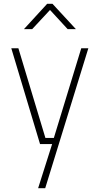

<svg xmlns="http://www.w3.org/2000/svg" viewBox="-20 -752 520 1002"><path d="M39 -500H76L217 -32H261L404 -500H441L216 230H179L252 0H189ZM105 -600 226 -732H254L376 -600H333L241 -700L148 -600Z"/></svg>

Font: TitilliumMaps29L
Style: 1 wt
Weight: 100
Designer: Campivisivi
Foundry: Accademia di Belle Arti di Urbino and students of MA course of Visual design
Version: Version 001.001